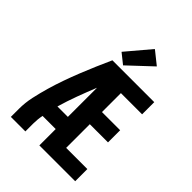

<svg xmlns="http://www.w3.org/2000/svg" viewBox="-271 -1124 1262 1262"><g transform="rotate(45 360.0 -492.5)"><path d="M61 0H196V-74Q196 -93 198 -113Q200 -133 204 -152H326V0H659V-113H462V-333H631V-446H462V-622H659V-735H270Q246 -682 223 -628.5Q200 -575 178.5 -521Q157 -467 137.5 -412Q118 -357 102 -301.5Q86 -246 73.5 -189Q61 -132 61 -74ZM229 -265Q249 -334 274 -401.5Q299 -469 326 -536V-265ZM343 -761 505 -913 415 -985 273 -817Z"/></g></svg>

Font: Iosevka Sparkle Extrabold
Style: Regular
Weight: 800
Designer: Belleve Invis
Foundry: Belleve Invis
Version: Version 4.5.0; ttfautohint (v1.8.3)